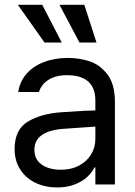

<svg xmlns="http://www.w3.org/2000/svg" viewBox="-20 -783 575 815"><path d="M306.6 -240.2 251 -236.3Q191.4 -232.4 158.7 -210.4Q126 -188.5 126 -146.5Q126 -119.1 140.1 -100.6Q154.3 -82 179.7 -72.3Q205.1 -62.5 237.3 -62.5Q283.2 -62.5 316.4 -80.6Q349.6 -98.6 367.2 -128.4Q384.8 -158.2 384.8 -192.4V-357.4Q384.8 -391.6 371.6 -415.5Q358.4 -439.5 331.5 -451.7Q304.7 -463.9 264.6 -463.9Q216.8 -463.9 186 -444.3Q155.3 -424.8 145.5 -392.6H57.6Q63.5 -435.5 91.3 -468.3Q119.1 -501 165 -519Q210.9 -537.1 268.6 -537.1Q314.5 -537.1 358.4 -523.4Q402.3 -509.8 435.1 -468.3Q467.8 -426.8 467.8 -349.6V0H384.8V-72.3H380.9Q371.1 -51.8 351.1 -32.7Q331.1 -13.7 298.3 -0.5Q265.6 12.7 222.7 12.7Q171.9 12.7 130.9 -6.8Q89.8 -26.4 65.9 -63.5Q42 -100.6 42 -150.4Q42 -233.4 98.6 -267.1Q155.3 -300.8 241.2 -306.6Q251 -307.6 335 -312.5L390.6 -314.5L391.6 -246.1Q382.8 -246.1 306.6 -240.2ZM55.7 -762.7H159.2L242.2 -602.5H168.9ZM232.4 -762.7H337.9L389.6 -602.5H317.4Z"/></svg>

Font: Pretendard Std Variable
Style: Regular
Weight: 400
Designer: Base glyphs from Inter by Rasmus Andersson; Hangeul glyphs from Noto Sans CJK(Source Han Sans) by Jang Soo-young and Kan
Foundry: Kil Hyung-jin
Version: Version 1.309;Glyphs 3.2 (3225)